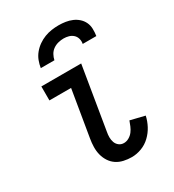

<svg xmlns="http://www.w3.org/2000/svg" viewBox="-181 -842 862 952"><g transform="rotate(-30 250.0 -366.0)"><path d="M292 8Q269 8 246.5 3Q224 -2 206 -14Q188 -26 176 -44.5Q164 -63 158.5 -84.5Q153 -106 153.5 -129.5Q154 -153 158 -176L202 -440H78V-520H306L247 -163Q244 -148 244 -132.5Q244 -117 249 -103.5Q254 -90 265.5 -81Q277 -72 293 -72Q308 -72 322 -80Q336 -88 345.5 -100.5Q355 -113 361 -127.5Q367 -142 372 -156L454 -136Q448 -108 434 -81.5Q420 -55 398 -34Q376 -13 348 -2.5Q320 8 292 8ZM121 -600Q124 -620 131.5 -640Q139 -660 153 -677Q167 -694 185 -706.5Q203 -719 222.5 -726.5Q242 -734 262.5 -737Q283 -740 303 -740Q323 -740 342.5 -737Q362 -734 379.5 -726.5Q397 -719 411 -706.5Q425 -694 433 -677Q441 -660 441.5 -640Q442 -620 439 -600H361Q364 -615 360 -629.5Q356 -644 345.5 -653.5Q335 -663 321 -667Q307 -671 292 -671Q277 -671 261 -667Q245 -663 231.5 -653.5Q218 -644 210 -629.5Q202 -615 199 -600Z"/></g></svg>

Font: Iosevka Curly Slab Medium
Style: Italic
Weight: 500
Italic angle: -9°
Monospace: yes
Designer: Belleve Invis
Foundry: Belleve Invis
Version: Version 22.1.2; ttfautohint (v1.8.4)